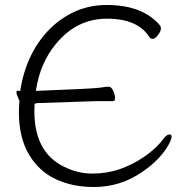

<svg xmlns="http://www.w3.org/2000/svg" viewBox="-20 -733 743 771"><path d="M656 -150Q622 -91 553 -44Q465 18 357 18Q271 18 203 -14Q135 -46 95.5 -114Q56 -182 56 -281Q56 -305 58 -329Q55 -333 53 -340Q46 -354 46 -363Q46 -369 52 -369L61 -367Q69 -418 83 -458Q109 -534 157 -591.5Q205 -649 269 -681Q333 -713 408 -713Q555 -713 624 -629Q626 -626 626 -617Q626 -608 614.5 -592.5Q603 -577 594 -577Q585 -577 580 -584Q533 -658 410 -658Q287 -658 204 -556Q142 -481 125 -374L124 -368Q358 -377 382.5 -381Q407 -385 415 -385Q427 -385 434.5 -368.5Q442 -352 442 -339.5Q442 -327 434 -327H370Q363 -327 130 -319Q126 -319 119 -316Q118 -301 118 -287Q118 -122 236 -64Q291 -36 350.5 -36Q410 -36 461.5 -54Q513 -72 560.5 -104.5Q608 -137 640 -180Q650 -193 661 -193Q669 -193 669 -185Q669 -173 656 -150Z"/></svg>

Font: Moon Stars Kai T Light
Style: Regular
Weight: 300
Designer: GuiWonder
Version: Version 1.101